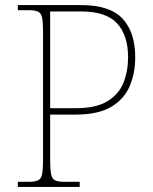

<svg xmlns="http://www.w3.org/2000/svg" viewBox="-20 -734 602 754"><path d="M50 0V-20H93Q118 -20 130 -26Q142 -32 145.5 -51Q149 -70 149 -108V-606Q149 -645 145.5 -663.5Q142 -682 130 -688Q118 -694 93 -694H50V-714H299Q412 -714 461.5 -660.5Q511 -607 511 -509Q511 -446 489 -395Q467 -344 416 -314Q365 -284 277 -284H177V-108Q177 -70 180.5 -51Q184 -32 196 -26Q208 -20 233 -20H293V0ZM276 -309Q357 -309 402 -336.5Q447 -364 465 -409.5Q483 -455 483 -509Q483 -595 440 -642Q397 -689 299 -689H177V-309Z"/></svg>

Font: Noto Serif Myanmar Thin
Style: Regular
Weight: 100
Designer: Ben Mitchell and the Monotype Design Team
Foundry: Monotype Imaging Inc.
Version: Version 2.106; ttfautohint (v1.8.4.7-5d5b)